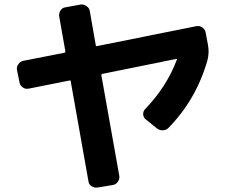

<svg xmlns="http://www.w3.org/2000/svg" viewBox="-20 -802 1040 876"><path d="M69.3 -424.8 57.6 -482.4Q54.7 -496.1 63.5 -508.8Q72.3 -521.5 85.9 -524.4L274.4 -561.5Q278.3 -562.5 278.3 -567.4L250 -727.5Q248 -741.2 255.9 -753.9Q263.7 -766.6 278.3 -768.6L347.7 -781.2Q361.3 -783.2 374.5 -774.4Q387.7 -765.6 389.6 -752L417 -595.7Q417 -589.8 422.9 -591.8L876 -682.6Q889.6 -685.5 902.3 -677.2Q915 -668.9 918 -655.3L928.7 -597.7Q935.5 -563.5 926.8 -528.3Q876 -348.6 748 -217.8Q738.3 -208 722.7 -207.5Q707 -207 695.3 -216.8L644.5 -257.8Q633.8 -266.6 633.3 -280.8Q632.8 -294.9 642.6 -304.7Q741.2 -407.2 787.1 -530.3Q788.1 -533.2 784.2 -533.2L446.3 -464.8Q442.4 -463.9 442.4 -459L524.4 1Q526.4 14.6 517.6 27.3Q508.8 40 495.1 42L424.8 53.7Q411.1 55.7 398.4 47.9Q385.7 40 383.8 26.4L302.7 -430.7Q302.7 -436.5 296.9 -434.6L110.4 -397.5Q96.7 -394.5 84.5 -402.8Q72.3 -411.1 69.3 -424.8Z"/></svg>

Font: Rounded-L Mgen+ 1mn bold
Style: Bold
Weight: 700
Designer: [Source Han Sans]
Ryoko NISHIZUKA  (kana & ideographs); Paul D. Hunt (Latin, Greek & Cyrillic); Wenlong ZHANG  (bopomofo
Version: Version 1.059.20150602